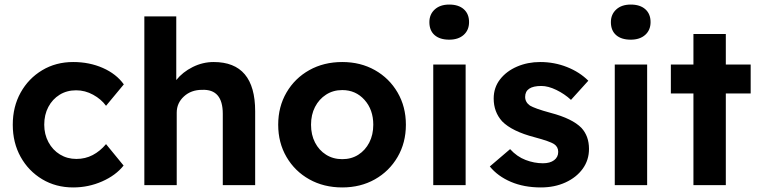

<svg xmlns="http://www.w3.org/2000/svg" viewBox="-20 -812 3333 842"><path d="M301 10Q225 10 165 -26Q105 -62 70.5 -124Q36 -186 36 -265Q36 -344 70.5 -406Q105 -468 165 -504Q225 -540 301 -540Q372 -540 431 -514Q490 -488 523 -442L445 -348Q424 -377 388.5 -396.5Q353 -416 314 -416Q273 -416 241.5 -396.5Q210 -377 192 -343Q174 -309 174 -265Q174 -223 192.5 -188.5Q211 -154 243 -134.5Q275 -115 315 -115Q354 -115 386.5 -132Q419 -149 445 -180L522 -86Q488 -43 428 -16.5Q368 10 301 10Z M613 0V-740H753V-461Q781 -496 825 -518Q869 -540 917 -540Q1099 -540 1099 -324V0H957V-313Q957 -422 866 -418Q818 -418 786.5 -389Q755 -360 755 -318V0Z M1481 10Q1400 10 1336.5 -25.5Q1273 -61 1236.5 -123.5Q1200 -186 1200 -265Q1200 -344 1236.5 -406.5Q1273 -469 1336.5 -504.5Q1400 -540 1481 -540Q1561 -540 1624 -504.5Q1687 -469 1723.5 -406.5Q1760 -344 1760 -265Q1760 -186 1723.5 -123.5Q1687 -61 1624 -25.5Q1561 10 1481 10ZM1481 -114Q1521 -114 1551.5 -133.5Q1582 -153 1599.5 -187Q1617 -221 1617 -265Q1617 -331 1578.5 -374Q1540 -417 1481 -417Q1441 -417 1410 -397Q1379 -377 1361.5 -343Q1344 -309 1344 -265Q1344 -221 1361.5 -187Q1379 -153 1410 -133.5Q1441 -114 1481 -114Z M1950 -638Q1909 -638 1886 -658Q1863 -678 1863 -715Q1863 -749 1886.5 -770.5Q1910 -792 1950 -792Q1991 -792 2014 -771.5Q2037 -751 2037 -715Q2037 -680 2013.5 -659Q1990 -638 1950 -638ZM1880 0V-529H2022V0Z M2352 10Q2278 10 2220.5 -14.5Q2163 -39 2128 -82L2217 -158Q2247 -125 2285 -110.5Q2323 -96 2361 -96Q2392 -96 2410 -109.5Q2428 -123 2428 -146Q2428 -168 2410 -180Q2392 -192 2325 -210Q2225 -236 2182 -280Q2145 -321 2145 -380Q2145 -428 2173 -464Q2201 -500 2247.5 -520Q2294 -540 2349 -540Q2411 -540 2466.5 -518Q2522 -496 2560 -458L2484 -374Q2456 -400 2420 -417.5Q2384 -435 2354 -435Q2283 -435 2283 -387Q2283 -364 2304 -349Q2314 -343 2336 -335Q2358 -327 2395 -317Q2490 -292 2530 -251Q2563 -215 2563 -159Q2563 -110 2535.5 -72Q2508 -34 2460 -12Q2412 10 2352 10Z M2746 -638Q2705 -638 2682 -658Q2659 -678 2659 -715Q2659 -749 2682.5 -770.5Q2706 -792 2746 -792Q2787 -792 2810 -771.5Q2833 -751 2833 -715Q2833 -680 2809.5 -659Q2786 -638 2746 -638ZM2676 0V-529H2818V0Z M3021 0V-402H2922V-529H3021V-663H3163V-529H3272V-402H3163V0Z"/></svg>

Font: Lexend Deca SemiBold
Style: Regular
Weight: 600
Designer: Bonnie Shaver-Troup, Thomas Jockin
Foundry: Lexend
Version: Version 1.008; ttfautohint (v1.8.4.7-5d5b)